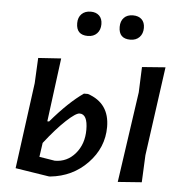

<svg xmlns="http://www.w3.org/2000/svg" viewBox="-49 -707 733 761"><g transform="rotate(5 317.0 -326.5)"><path d="M282 -659Q303 -659 315.5 -647Q328 -635 328 -613Q328 -590 314.5 -576Q301 -562 278 -562Q232 -562 232 -609Q232 -632 245.5 -645.5Q259 -659 282 -659ZM450 -659Q472 -659 484.5 -647Q497 -635 497 -613Q497 -590 483.5 -576Q470 -562 447 -562Q401 -562 401 -609Q401 -632 414 -645.5Q427 -659 450 -659ZM596 -465 547 -111 542 -3 447 4 499 -357 503 -458ZM39 -15 85 -357 90 -458 181 -464 148 -211H155Q224 -292 283 -333H299Q386 -304 386 -209Q386 -127 326.5 -65Q267 -3 178 6H173ZM273 -253Q258 -253 220.5 -218Q183 -183 137 -124L129 -68L191 -58Q240 -58 272.5 -96Q305 -134 305 -191Q305 -253 273 -253Z"/></g></svg>

Font: Alegreya Sans Medium
Style: Italic
Weight: 500
Italic angle: -7°
Designer: Juan Pablo del Peral
Foundry: Huerta Tipografica
Version: Version 2.007